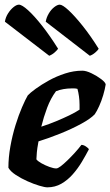

<svg xmlns="http://www.w3.org/2000/svg" viewBox="-20 -803 473 823"><path d="M183 0Q172 0 148.5 -7Q125 -14 98 -26Q71 -38 48 -53Q25 -68 16 -84Q16 -128 24.5 -175.5Q33 -223 46.5 -266.5Q60 -310 74.5 -343.5Q89 -377 99 -394Q109 -405 133 -422.5Q157 -440 189.5 -458Q222 -476 259 -488Q296 -500 333 -500Q349 -500 372 -489Q395 -478 413.5 -464Q432 -450 433 -441Q430 -421 422.5 -395.5Q415 -370 405 -348Q395 -326 386 -313Q368 -294 327.5 -272Q287 -250 238.5 -230.5Q190 -211 145 -197Q139 -164 138 -150.5Q137 -137 136 -120Q142 -112 158 -103Q174 -94 192 -87.5Q210 -81 221 -81Q228 -81 240.5 -90.5Q253 -100 269 -115.5Q285 -131 300.5 -148Q316 -165 329 -182Q338 -182 348.5 -175Q359 -168 361 -163Q348 -138 331 -109.5Q314 -81 292 -56Q270 -31 243 -15.5Q216 0 183 0ZM157 -260Q191 -271 221 -283.5Q251 -296 277 -308.5Q303 -321 321 -333Q321 -338 321 -343.5Q321 -349 321 -354Q321 -372 318.5 -390Q316 -408 312 -422Q305 -424 299 -424Q293 -424 286 -424Q269 -424 252 -421Q235 -418 220 -412Q197 -381 182 -341Q167 -301 157 -260ZM365 -564 176 -710Q179 -728 189 -745Q199 -762 212.5 -772.5Q226 -783 236 -783Q248 -783 274 -759Q300 -735 334 -692.5Q368 -650 403 -594Q400 -588 388.5 -578Q377 -568 365 -564ZM191 -564 1 -710Q4 -729 14.5 -745.5Q25 -762 38 -772.5Q51 -783 61 -783Q74 -783 100.5 -759Q127 -735 160.5 -692.5Q194 -650 229 -594Q225 -588 214.5 -578.5Q204 -569 191 -564Z"/></svg>

Font: Texturina 12pt ExtraBold
Style: Italic
Weight: 800
Italic angle: -11°
Designer: Guillermo Torres Carreño
Foundry: Omnibus-Type
Version: Version 1.002